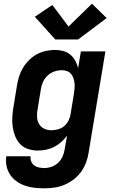

<svg xmlns="http://www.w3.org/2000/svg" viewBox="-20 -809 640 1042"><path d="M220 213Q193 213 166.5 210Q140 207 115.5 198.5Q91 190 70 175Q49 160 35 139Q21 118 15.5 92Q10 66 14 39H146Q144 54 149.5 67.5Q155 81 166 89Q177 97 191.5 100Q206 103 220 103Q240 103 260 96Q280 89 295.5 74.5Q311 60 319.5 40.5Q328 21 331 1L344 -73Q330 -54 312 -38Q294 -22 273 -11.5Q252 -1 230 3.5Q208 8 185 8Q158 8 132 -0.5Q106 -9 88.5 -28Q71 -47 61.5 -72Q52 -97 48.5 -123.5Q45 -150 47 -178Q49 -206 54 -234L72 -344Q76 -369 83.5 -393.5Q91 -418 104.5 -440.5Q118 -463 137.5 -482.5Q157 -502 180 -514.5Q203 -527 228.5 -532.5Q254 -538 279 -538Q302 -538 323.5 -532Q345 -526 361.5 -512.5Q378 -499 388.5 -479.5Q399 -460 404 -439L419 -530H552L461 19Q457 46 447 73Q437 100 420 123.5Q403 147 379.5 165Q356 183 329.5 194Q303 205 275.5 209Q248 213 220 213ZM258 -102Q276 -102 294.5 -107Q313 -112 328 -124.5Q343 -137 351.5 -154Q360 -171 363 -189L381 -299Q383 -314 384.5 -328.5Q386 -343 384.5 -357Q383 -371 378.5 -384.5Q374 -398 365.5 -408Q357 -418 343.5 -423Q330 -428 315 -428Q295 -428 275 -421Q255 -414 239 -399.5Q223 -385 214 -365.5Q205 -346 202 -326L184 -216Q180 -195 181 -174.5Q182 -154 191.5 -137Q201 -120 219 -111Q237 -102 258 -102ZM280 -595 169 -718 264 -782 352 -665 479 -789 559 -711 404 -595Z"/></svg>

Font: Iosevka Curly XBdEx
Style: Italic
Weight: 800
Width: 7
Italic angle: -9°
Monospace: yes
Designer: Belleve Invis
Foundry: Belleve Invis
Version: Version 11.1.0; ttfautohint (v1.8.3)